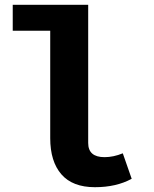

<svg xmlns="http://www.w3.org/2000/svg" viewBox="-20 -762 640 799"><path d="M347 -167Q347 -108 415 -108Q452 -108 491 -124L528 -18Q464 17 375 17Q282 17 235.5 -36.5Q189 -90 189 -187V-634H33V-742H347Z"/></svg>

Font: Fira Mono
Style: Bold
Weight: 700
Monospace: yes
Designer: Carrois Corporate & Edenspiekermann AG
Foundry: Carrois Corporate GbR & Edenspiekermann AG
Version: Version 3.206